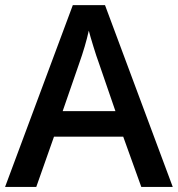

<svg xmlns="http://www.w3.org/2000/svg" viewBox="-20 -737 701 757"><path d="M0 0ZM537.1 0 465.8 -198.2H192.9L123 0H0L267.1 -716.8H394L661.1 0ZM435.1 -298.8 368.2 -493.2Q360.8 -512.7 347.9 -554.7Q335 -596.7 330.1 -616.2Q316.9 -556.2 291.5 -484.9L227.1 -298.8Z"/></svg>

Font: Open Sans Semibold
Style: Regular
Weight: 600
Foundry: Ascender Corporation
Version: Version 1.10; ttfautohint (v1.5.65-e2d9)